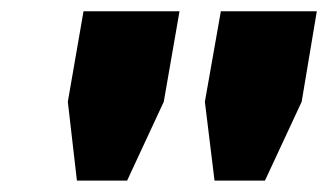

<svg xmlns="http://www.w3.org/2000/svg" viewBox="-20 -708 581 340"><path d="M116.2 -388.2 100.1 -527.8 127.9 -688H297.9L270 -527.8L205.1 -388.2ZM359.9 -388.2 342.8 -527.8 371.1 -688H541L514.2 -527.8L449.2 -388.2Z"/></svg>

Font: Archivo Expanded ExtraBold
Style: Italic
Weight: 800
Width: 7
Italic angle: -10°
Designer: Hector Gatti
Foundry: Omnibus-Type
Version: Version 2.001